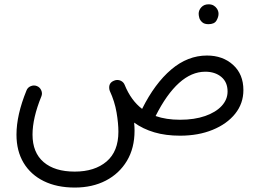

<svg xmlns="http://www.w3.org/2000/svg" viewBox="-20 -594 1192 882"><path d="M55.7 24.4Q55.7 -65.9 101.6 -178.2Q106.9 -192.4 121.3 -198.2Q135.7 -204.1 149.4 -198.7Q163.1 -193.4 169.4 -179.2Q175.8 -165 169.9 -150.9Q129.4 -51.8 129.4 24.4Q129.4 106.9 180.4 150.6Q231.4 194.3 323.2 194.3Q415 194.3 469.5 147.9Q523.9 101.6 523.9 11.2Q523.9 -27.3 515.4 -77.6Q506.8 -127.9 484.4 -176.3Q482.4 -181.6 481.9 -187Q479 -213.9 504.4 -223.6Q507.3 -224.6 510.3 -225.6Q523.4 -228.5 535.6 -222.7Q547.9 -216.3 552.7 -204.1Q582 -132.3 632.8 -93.8Q690.9 -210.4 766.6 -274.7Q842.3 -338.9 930.7 -338.9Q1003.4 -338.9 1050.8 -295.9Q1098.1 -252.9 1098.1 -180.2Q1098.1 -118.7 1060.3 -71.5Q1022.5 -24.4 956.8 2.4Q891.1 29.3 807.1 29.3Q741.2 29.3 689 13.9Q636.7 -1.5 596.2 -30.8Q598.1 -11.2 598.1 6.3Q598.1 86.4 563 145Q527.8 203.6 466.1 235.6Q404.3 267.6 323.7 267.6Q241.2 267.6 181.2 238Q121.1 208.5 88.4 154.1Q55.7 99.6 55.7 24.4ZM922.9 -264.6Q859.9 -264.6 802.5 -212.9Q745.1 -161.1 694.8 -61Q743.2 -43.9 807.1 -43.9Q873 -43.9 922.1 -61Q971.2 -78.1 998.3 -107.4Q1025.4 -136.7 1025.4 -173.8Q1025.4 -216.8 996.6 -240.7Q967.8 -264.6 922.9 -264.6ZM892.6 -530.8Q892.6 -547.4 905 -560.8Q917.5 -574.2 938 -574.2Q952.1 -574.2 961.7 -568.4Q971.2 -562.5 976.6 -554.2Q983.9 -543 983.9 -530.3Q983.9 -516.1 974.4 -499.5Q964.8 -482.9 937.5 -482.9Q919.4 -482.9 909.7 -491.2Q899.9 -499.5 896 -510.3Q892.6 -522.5 892.6 -530.8Z"/></svg>

Font: Mikhak-FD Regular
Style: FD-Regular
Weight: 400
Designer: Amin Abedi
Version: Version 3.2